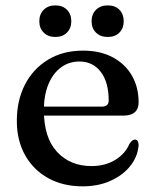

<svg xmlns="http://www.w3.org/2000/svg" viewBox="-20 -664 563 696"><path d="M482.5 -292.5Q482.5 -269.5 468.8 -257.2Q455 -245 428.5 -245H108.5V-277.5H349Q374 -277.5 374 -299.5Q374 -366 345.2 -403.5Q316.5 -441 268 -441Q229.5 -441 200.5 -419.2Q171.5 -397.5 155.2 -357.8Q139 -318 139 -264.5Q139 -165 186.8 -113.5Q234.5 -62 311.5 -62Q361 -62 397.5 -84.2Q434 -106.5 449.5 -143Q455.5 -151.5 460 -154.8Q464.5 -158 469.5 -158Q476.5 -158 479.5 -152Q482.5 -146 482.5 -138Q479.5 -97 452.8 -63Q426 -29 381.2 -8.8Q336.5 11.5 279.5 11.5Q209 11.5 155.2 -18Q101.5 -47.5 71.2 -101Q41 -154.5 41 -226Q41 -299.5 70.2 -356.8Q99.5 -414 153.5 -447.2Q207.5 -480.5 281.5 -480.5Q343 -480.5 388.2 -456.5Q433.5 -432.5 458 -390.2Q482.5 -348 482.5 -292.5ZM180.5 -530Q154.5 -530 138.5 -545.8Q122.5 -561.5 122.5 -587Q122.5 -612.5 138.5 -628.5Q154.5 -644.5 180.5 -644.5Q207 -644.5 222.8 -628.5Q238.5 -612.5 238.5 -587Q238.5 -562 222.8 -546Q207 -530 180.5 -530ZM370.5 -530Q344 -530 328 -545.8Q312 -561.5 312 -587Q312 -612.5 328 -628.5Q344 -644.5 370.5 -644.5Q397.5 -644.5 413 -628.5Q428.5 -612.5 428.5 -587Q428.5 -562 413 -546Q397.5 -530 370.5 -530Z"/></svg>

Font: Fraunces 10pt
Style: Regular
Weight: 400
Version: Version 1.000;[b76b70a41]